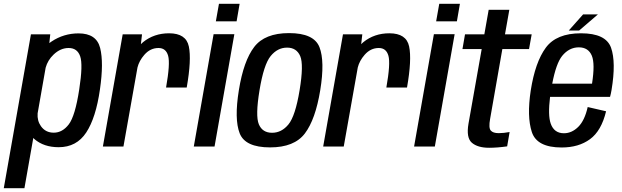

<svg xmlns="http://www.w3.org/2000/svg" viewBox="-78 -777 3296 1018"><path d="M-58 221 86 -595H188.5L183.5 -548.5Q189.5 -552.5 195.5 -557Q260 -600 338.5 -600Q433.5 -600 453 -522.5Q472.5 -445 452 -303.5Q430.5 -152.5 379.2 -74.5Q328 3.5 233 3.5Q154.5 3.5 104.5 -39.5Q101.5 -42.5 98.5 -45.5L51.5 221ZM121.5 -176Q118.5 -137 139 -108Q163.5 -73.5 207 -73.5Q253 -73.5 286.8 -117.8Q320.5 -162 342 -302.5Q362.5 -434 347.2 -478.2Q332 -522.5 286 -522.5Q242.5 -522.5 206 -487.5Q175 -458 164 -418Z M802.5 -313Q825 -440 813.5 -481.2Q802 -522.5 762.5 -522.5Q718.5 -522.5 687 -486Q660 -455 651 -419.5L576.5 0H467.5L572.5 -595H675L669 -543Q674.5 -548.5 680.5 -553.5Q738.5 -600.5 818.5 -600.5Q908.5 -600.5 923.2 -530.8Q938 -461 912 -313Z M949.5 0 1054.5 -595.5H1164.5L1059.5 0ZM1083 -757H1192.5L1176.5 -664H1066.5Z M1354 4.5Q1222 4.5 1192.8 -70.2Q1163.5 -145 1188.5 -299Q1213.5 -454.5 1269.8 -528Q1326 -601.5 1454.5 -601.5Q1586.5 -601.5 1615.8 -527Q1645 -452.5 1620 -299Q1594.5 -143.5 1538.5 -69.5Q1482.5 4.5 1354 4.5ZM1364.5 -73Q1415 -73 1451.5 -117.5Q1488 -162 1510.5 -298.5Q1533 -434.5 1513.8 -479.5Q1494.5 -524.5 1444 -524.5Q1393.5 -524.5 1357 -479.8Q1320.5 -435 1298 -298.5Q1275.5 -162.5 1294.5 -117.8Q1313.5 -73 1364.5 -73Z M1970.5 -313Q1993 -440 1981.5 -481.2Q1970 -522.5 1930.5 -522.5Q1886.5 -522.5 1855 -486Q1828 -455 1819 -419.5L1744.5 0H1635.5L1740.5 -595H1843L1837 -543Q1842.5 -548.5 1848.5 -553.5Q1906.5 -600.5 1986.5 -600.5Q2076.5 -600.5 2091.2 -530.8Q2106 -461 2080 -313Z M2117.5 0 2222.5 -595.5H2332.5L2227.5 0ZM2251 -757H2360.5L2344.5 -664H2234.5Z M2515.5 6.5Q2455 6.5 2424 -20Q2393 -46.5 2406 -121.5L2476 -517H2374L2387.5 -595H2490L2513 -725H2622.5L2599.5 -595H2741L2727 -517H2585.5L2520.5 -146Q2512 -99 2524 -85Q2536 -71 2566 -71Q2592.5 -71 2624 -77L2611 -1Q2558.5 6.5 2515.5 6.5Z M2900 5Q2768.5 5 2741.8 -77Q2715 -159 2736 -297Q2759.5 -447.5 2815.8 -524Q2872 -600.5 3002.5 -600.5Q3134.5 -600.5 3161.8 -524Q3189 -447.5 3164.5 -300Q3161 -279 3156.5 -263.5H2838.5Q2826.5 -165 2842 -121.5Q2860 -70.5 2912 -70.5Q2953.5 -70.5 2987.8 -104.2Q3022 -138 3038 -209.5L3135.5 -187Q3110.5 -83 3050.2 -39Q2990 5 2900 5ZM2850 -333.5H3061Q3077.5 -439 3060 -481.5Q3041.5 -526 2991 -526Q2939.5 -526 2902.5 -480.5Q2870.5 -440.5 2850 -333.5ZM2937.5 -615 3013.5 -700.5H3092L2992.5 -615Z"/></svg>

Font: Anybody Medium
Style: Italic
Weight: 500
Italic angle: -10°
Designer: Tyler Finck
Foundry: Etcetera Type Company
Version: Version 1.010; ttfautohint (v1.8.3) -l 8 -r 50 -G 200 -x 14 